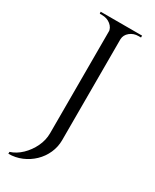

<svg xmlns="http://www.w3.org/2000/svg" viewBox="-201 -652 711 883"><g transform="rotate(30 154.5 -211.0)"><path d="M196 -600V0Q196 36 181.5 68.5Q167 101 141.5 125.5Q116 150 83 164Q50 178 13 178V168Q45 158 72 132Q99 106 115.5 71.5Q132 37 132 0V-600ZM136 -600V-536H133Q132 -559 113 -574.5Q94 -590 67 -590H55L54 -600ZM274 -600V-590H261Q235 -590 216 -574.5Q197 -559 196 -536H193V-600Z"/></g></svg>

Font: Cinzel
Style: Regular
Weight: 400
Designer: Natanael Gama
Version: Version 2.000